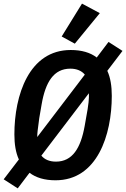

<svg xmlns="http://www.w3.org/2000/svg" viewBox="-35 -987 698 1064"><path d="M63.2 56.8 128.6 -29.5C164.1 -2.5 211.6 12.1 272.7 12.1C503.9 12.1 584.5 -239 584.5 -455.6C584.5 -509.9 577.1 -556.8 559.7 -594.5L643.8 -704.9L566.4 -754.6L501.1 -668.3C465.6 -695.7 417.6 -709.9 356.9 -709.9C125.4 -709.9 44.7 -458.8 44.7 -242.5C44.7 -187.9 52.2 -141 69.6 -103.3L-14.6 6.7ZM171.5 -227.6C171.2 -238.6 171.9 -248.9 173.7 -263.8C176.1 -286.2 179.7 -312.9 182.5 -332L195.7 -408.7C217 -532.3 262.8 -606.5 354.8 -606.5C391 -606.5 418 -594.1 435 -573.5ZM194.2 -124.6 457.4 -470.2C458.1 -462.7 457.7 -455.6 457.7 -447.1C457 -432.2 455.6 -411.6 450.6 -382.1L434.3 -289.4C412.3 -165.8 366.1 -91.3 274.9 -91.3C238.3 -91.3 211.3 -103.7 194.2 -124.6ZM306.8 -784.8 379.6 -745 518.1 -914.1 419.4 -967Z"/></svg>

Font: Margiela Mono Italic SmBold It
Style: Regular
Weight: 600
Designer: Mike Abbink, Paul van der Laan, Pieter van Rosmalen
Foundry: Bold Monday
Version: Version 2.003 2021